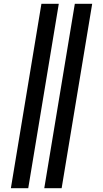

<svg xmlns="http://www.w3.org/2000/svg" viewBox="-20 -843 540 1006"><path d="M212 143 372 -823H463L303 143ZM37 143 197 -823H288L128 143Z"/></svg>

Font: Iosevka Curly Slab Extrabold
Style: Italic
Weight: 800
Italic angle: -9°
Monospace: yes
Designer: Belleve Invis
Foundry: Belleve Invis
Version: Version 22.1.2; ttfautohint (v1.8.4)